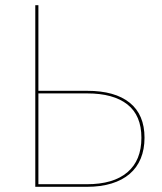

<svg xmlns="http://www.w3.org/2000/svg" viewBox="-20 -720 625 740"><path d="M128 -700V-370H316Q423 -370 480 -324Q537 -278 537 -189Q537 -144.5 522.5 -109.2Q508 -74 479.8 -49.8Q451.5 -25.5 410 -12.8Q368.5 0 315 0H116V-700ZM128 -360V-10H315Q417 -10 471 -56Q525 -102 525 -189Q525 -275 471 -317.5Q417 -360 316 -360Z"/></svg>

Font: Lato Hairline
Style: Regular
Weight: 100
Designer: Lukasz Dziedzic
Foundry: tyPoland Lukasz Dziedzic
Version: Version 2.007; 2014-02-27